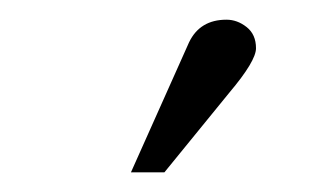

<svg xmlns="http://www.w3.org/2000/svg" viewBox="-20 -682 317 195"><path d="M113 -507 172 -639Q183 -662 210 -662Q221 -662 230.5 -654.5Q240 -647 240 -633Q240 -620 213 -588L147 -507Z"/></svg>

Font: STIX MathJax Alphabets
Style: Regular
Weight: 400
Designer: MicroPress Inc., with final additions and corrections provided by Coen Hoffman, Elsevier (retired)
Version: Version 1.1.1